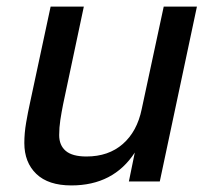

<svg xmlns="http://www.w3.org/2000/svg" viewBox="-20 -552 640 584"><path d="M197 12Q127 12 90.5 -23Q54 -58 54 -117Q54 -147 59.5 -179Q65 -211 71 -238L134 -532H235L172 -235Q167 -210 163.5 -187Q160 -164 160 -141Q160 -110 180 -93Q200 -76 243 -76Q310 -76 353.5 -114Q397 -152 411 -220L478 -532H579L466 0H372L390 -88Q325 12 197 12Z"/></svg>

Font: Geist Mono Medium
Style: Italic
Weight: 500
Italic angle: -12°
Monospace: yes
Designer: Basement.studio, Andrés Briganti, Mateo Zaragoza
Foundry: Basement.studio, Vercel, Andrés Briganti, Guido Ferreyra, Mateo Zaragoza
Version: Version 1.500; ttfautohint (v1.8.4.7-5d5b)